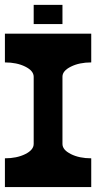

<svg xmlns="http://www.w3.org/2000/svg" viewBox="-20 -762 450 782"><path d="M117.2 -175.8V-449.2Q117.2 -473.6 82.8 -490.7Q48.3 -507.8 0 -507.8V-625H351.6V-507.8Q303.2 -507.8 269 -490.7Q234.4 -473.6 234.4 -449.7V-175.8Q234.4 -151.4 269 -134.3Q303.2 -117.2 351.6 -117.2V0H0V-117.2Q48.3 -117.2 82.8 -134.3Q117.2 -151.4 117.2 -175.8ZM234.4 -664.1H117.2V-742.2H234.4Z"/></svg>

Font: Leporid
Style: Regular
Weight: 400
Designer: GGBotNet
Foundry: GGBotNet
Version: 1.00